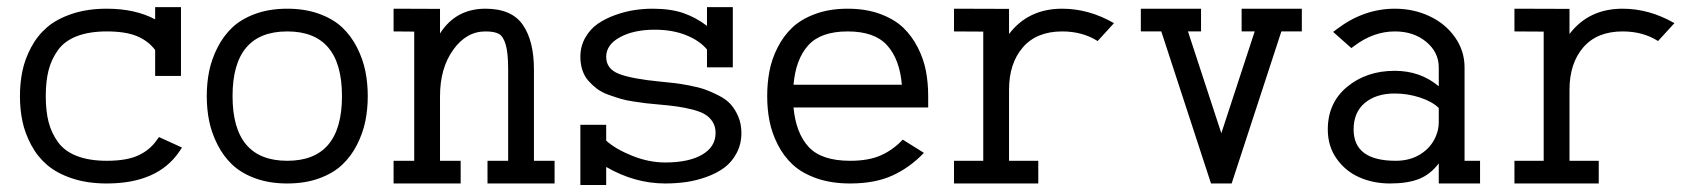

<svg xmlns="http://www.w3.org/2000/svg" viewBox="-20 -513 4812 545"><path d="M493.7 -297.4H420.4V-371.1Q400.9 -397 368.7 -410.4Q336.4 -423.8 283.2 -423.8Q233.4 -423.8 198.5 -410.4Q163.6 -397 144.8 -371.1Q126 -345.2 117.9 -313.7Q109.9 -282.2 109.9 -240.2Q109.9 -198.2 117.9 -166.7Q126 -135.3 144.8 -109.4Q163.6 -83.5 198.5 -70.1Q233.4 -56.6 283.2 -56.6Q339.8 -56.6 372.8 -72Q405.8 -87.4 425.3 -115.7L431.2 -124L496.6 -94.2L488.8 -82.5Q427.2 7.8 283.2 7.8Q227.5 7.8 184.1 -6.8Q140.6 -21.5 113.3 -45.2Q85.9 -68.8 68.4 -101.8Q50.8 -134.8 43.7 -168.7Q36.6 -202.6 36.6 -240.2Q36.6 -277.8 43.7 -311.8Q50.8 -345.7 68.4 -378.7Q85.9 -411.6 113.3 -435.3Q140.6 -459 184.1 -473.6Q227.5 -488.3 283.2 -488.3Q363.8 -488.3 420.4 -458V-492.7H493.7Z M795.4 -56.6Q950.7 -56.6 950.7 -240.2Q950.7 -423.8 795.4 -423.8Q640.1 -423.8 640.1 -240.2Q640.1 -56.6 795.4 -56.6ZM1017.1 -311Q1023.9 -277.3 1023.9 -240.2Q1023.9 -203.1 1017.1 -169.4Q1010.3 -135.7 993.7 -102.8Q977.1 -69.8 951.7 -45.7Q926.3 -21.5 886.2 -6.8Q846.2 7.8 795.4 7.8Q744.6 7.8 704.6 -6.8Q664.6 -21.5 639.2 -45.7Q613.8 -69.8 597.2 -102.8Q580.6 -135.7 573.7 -169.4Q566.9 -203.1 566.9 -240.2Q566.9 -277.3 573.7 -311Q580.6 -344.7 597.2 -377.7Q613.8 -410.6 639.2 -434.8Q664.6 -459 704.6 -473.6Q744.6 -488.3 795.4 -488.3Q846.2 -488.3 886.2 -473.6Q926.3 -459 951.7 -434.8Q977.1 -410.6 993.7 -377.7Q1010.3 -344.7 1017.1 -311Z M1097.2 7.8V-56.6H1155.8V-423.3L1097.2 -423.8V-488.3L1229 -487.8V-418Q1273.9 -488.3 1357.9 -488.3Q1432.6 -488.3 1464.1 -442.4Q1495.6 -396.5 1495.6 -315.9V-56.6H1554.2V7.8H1363.8V-56.6H1422.4V-315.9Q1422.4 -362.8 1415.5 -386.2Q1408.7 -409.7 1396.2 -416.7Q1383.8 -423.8 1357.9 -423.8Q1303.7 -423.8 1266.4 -371.6Q1229 -319.3 1229 -240.2V-56.6H1287.6V7.8Z M2060.1 -321.8H1986.8V-372.6Q1965.8 -397.9 1927.2 -413.3Q1888.7 -428.7 1838.4 -428.7Q1779.3 -428.7 1740 -407.5Q1700.7 -386.2 1700.7 -351.6Q1700.7 -317.4 1737.1 -303.2Q1773.4 -289.1 1855.5 -281.2Q1879.9 -278.8 1895 -277.1Q1910.2 -275.4 1937 -270.3Q1963.9 -265.1 1981.2 -259Q1998.5 -252.9 2020 -241.9Q2041.5 -231 2054.2 -216.8Q2066.9 -202.6 2075.7 -181.9Q2084.5 -161.1 2084.5 -135.7Q2084.5 -104 2071 -78.6Q2057.6 -53.2 2036.4 -37.4Q2015.1 -21.5 1986.1 -11Q1957 -0.5 1928 3.7Q1898.9 7.8 1868.2 7.8Q1781.7 7.8 1700.7 -39.1V12.2H1627.4V-158.7H1700.7V-113.8Q1727.1 -89.8 1774.4 -70.8Q1821.8 -51.8 1868.2 -51.8Q1935.1 -51.8 1973.1 -74Q2011.2 -96.2 2011.2 -135.7Q2011.2 -153.3 2003.2 -166.5Q1995.1 -179.7 1982.2 -187.7Q1969.2 -195.8 1946.8 -201.7Q1924.3 -207.5 1901.9 -210.7Q1879.4 -213.9 1845.7 -216.8Q1826.2 -218.3 1813 -220Q1799.8 -221.7 1778.3 -224.9Q1756.8 -228 1741.5 -232.7Q1726.1 -237.3 1707 -244.1Q1688 -251 1675 -260.7Q1662.1 -270.5 1650.6 -283.2Q1639.2 -295.9 1633.3 -313.5Q1627.4 -331.1 1627.4 -351.6Q1627.4 -381.8 1641.4 -406.2Q1655.3 -430.7 1677 -445.6Q1698.7 -460.4 1726.8 -470.5Q1754.9 -480.5 1781 -484.4Q1807.1 -488.3 1832 -488.3Q1884.3 -488.3 1920.4 -475.6Q1956.5 -462.9 1986.8 -439.5V-492.7H2060.1Z M2232.4 -272.5H2540Q2533.7 -345.2 2498 -384.5Q2462.4 -423.8 2386.2 -423.8Q2310.1 -423.8 2274.4 -384.5Q2238.8 -345.2 2232.4 -272.5ZM2232.4 -208Q2239.3 -134.8 2275.6 -95.7Q2312 -56.6 2393.1 -56.6Q2446.3 -56.6 2481 -72.3Q2515.6 -87.9 2542.5 -116.7L2602.5 -79.1Q2563 -37.6 2513.4 -14.9Q2463.9 7.8 2393.1 7.8Q2339.8 7.8 2298.1 -6.8Q2256.3 -21.5 2230.5 -45.4Q2204.6 -69.3 2187.7 -102.5Q2170.9 -135.7 2164.3 -169.4Q2157.7 -203.1 2157.7 -240.2Q2157.7 -277.3 2164.1 -311Q2170.4 -344.7 2187 -377.7Q2203.6 -410.6 2228.8 -434.6Q2253.9 -458.5 2294.2 -473.4Q2334.5 -488.3 2386.2 -488.3Q2438 -488.3 2478.3 -473.4Q2518.6 -458.5 2543.7 -434.6Q2568.8 -410.6 2585.4 -377.7Q2602.1 -344.7 2608.4 -311Q2614.7 -277.3 2614.7 -240.2V-208Z M3095.7 -396.5Q3052.7 -423.8 2995.1 -423.8Q2922.4 -423.8 2883.3 -378.4Q2844.2 -333 2844.2 -258.3V-56.6H2927.2V7.8H2688V-56.6H2771V-423.3L2688 -423.8V-488.3L2844.2 -487.8V-416.5Q2898.9 -488.3 2995.1 -488.3Q3070.8 -488.3 3142.1 -447.3Z M3218.3 -423.8V-488.3H3389.2V-423.8H3352.1L3446.8 -134.8L3541.5 -423.8H3504.4V-488.3H3675.3V-423.8H3617.2L3476.1 7.8H3417.5L3276.4 -423.8Z M4064 -206.5Q4044.9 -225.1 4010.3 -236.3Q3975.6 -247.6 3939 -247.6Q3886.2 -247.6 3854.2 -220.9Q3822.3 -194.3 3822.3 -145.5Q3822.3 -56.6 3941.9 -56.6Q3982.4 -56.6 4012.2 -75.4Q4042 -94.2 4055.2 -125Q4064 -144.5 4064 -167ZM4137.2 -321.8V-56.6H4181.2V7.8H4064V-49.3Q4040 -17.6 4007.6 -4.9Q3975.1 7.8 3925.8 7.8Q3878.4 7.8 3838.9 -9.5Q3799.3 -26.9 3774.2 -62.3Q3749 -97.7 3749 -145.5Q3749 -221.2 3804 -266.6Q3858.9 -312 3939 -312Q4011.7 -312 4064 -268.1V-321.8Q4064 -364.7 4028.3 -394.3Q3992.7 -423.8 3939.5 -423.8Q3878.4 -423.8 3823.7 -382.3L3815.9 -376.5L3764.2 -422.4L3775.9 -431.2Q3851.6 -488.3 3939.5 -488.3Q3992.7 -488.3 4037.8 -467Q4083 -445.8 4110.1 -407.2Q4137.2 -368.7 4137.2 -321.8Z M4686.5 -396.5Q4643.6 -423.8 4585.9 -423.8Q4513.2 -423.8 4474.1 -378.4Q4435.1 -333 4435.1 -258.3V-56.6H4518.1V7.8H4278.8V-56.6H4361.8V-423.3L4278.8 -423.8V-488.3L4435.1 -487.8V-416.5Q4489.7 -488.3 4585.9 -488.3Q4661.6 -488.3 4732.9 -447.3Z"/></svg>

Font: AzarMehrMonospaced
Style: SerifBold
Weight: 1
Designer: Amin Abedi
Version: Version 1.00